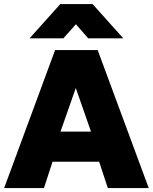

<svg xmlns="http://www.w3.org/2000/svg" viewBox="-20 -954 776 974"><path d="M1 0 259.5 -700H475.5L734.5 0H527L483 -133.5H246.5L203 0ZM287 -286.5H441.5L364.5 -507.5ZM130 -759.5 286 -933.5H449.5L605.5 -759.5H427.5L365 -831L301.5 -759.5Z"/></svg>

Font: Geologica Roman ExtraBold
Style: Regular
Weight: 800
Designer: Sindre Bremnes, Frode Helland
Foundry: Monokrom Skriftforlag AS
Version: Version 1.010;gftools[0.9.28]